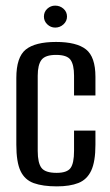

<svg xmlns="http://www.w3.org/2000/svg" viewBox="-20 -653 392 682"><path d="M182 9Q132 9 100 -2.5Q68 -14 53 -45.5Q38 -77 38 -139V-376Q38 -450 71.5 -477Q105 -504 179 -504Q252 -504 285.5 -477.5Q319 -451 319 -380V-314H243V-384Q243 -423 230.5 -440.5Q218 -458 179 -458Q141 -458 127.5 -440.5Q114 -423 114 -384V-117Q114 -74 127.5 -56.5Q141 -39 181 -39Q218 -39 230.5 -56Q243 -73 243 -117V-189H319V-139Q319 -79 304 -47Q289 -15 258.5 -3Q228 9 182 9ZM176 -555Q160 -555 148 -566.5Q136 -578 136 -594Q136 -611 148 -622Q160 -633 176 -633Q193 -633 205.5 -622Q218 -611 218 -594Q218 -578 205.5 -566.5Q193 -555 176 -555Z"/></svg>

Font: Alumni Sans Medium
Style: Regular
Weight: 500
Designer: Robert E. Leuschke
Foundry: Robert E. Leuschke
Version: Version 1.018